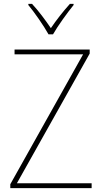

<svg xmlns="http://www.w3.org/2000/svg" viewBox="-20 -969 525 989"><path d="M230 -792H253C278 -836 325 -901 359 -943V-949H340C304 -909 269 -864 242 -824C215 -864 178 -914 145 -949H126V-943C157 -906 205 -837 230 -792ZM452 0V-25H67L442 -693V-714H55V-689H408L33 -20V0Z"/></svg>

Font: Noto Sans Malayalam SemiCondensed Thin
Style: Regular
Weight: 100
Width: 4
Designer: Jelle Bosma - Monotype Design Team
Foundry: Monotype Imaging Inc.
Version: Version 2.104